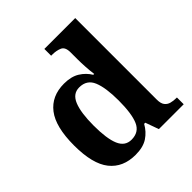

<svg xmlns="http://www.w3.org/2000/svg" viewBox="-205 -905 1060 1060"><g transform="rotate(-45 324.5 -375.0)"><path d="M250 10Q152 10 99 -56.5Q46 -123 46 -267Q46 -412 98.5 -480Q151 -548 248 -548Q304 -548 340 -525.5Q376 -503 397 -468H404Q400 -496.5 398 -531.2Q396 -566 396 -590V-645Q396 -686 371.8 -696.5Q347.5 -707 314.9 -707H307V-760H548V-123Q548 -93 559.5 -78Q571 -63 589.8 -58Q608.6 -53 631 -53H635V0H441L413 -78H404Q382 -38 345.7 -14Q309.5 10 250 10ZM293.3 -65Q352 -65 374 -115.3Q396 -165.6 396 -269Q396 -368.2 374.1 -421.1Q352.3 -474 292.7 -474Q243 -474 221.5 -421.1Q200 -368.1 200 -268Q200 -166.5 221.4 -115.8Q242.9 -65 293.3 -65Z"/></g></svg>

Font: Noto Naskh Arabic UI
Style: Regular
Weight: 400
Designer: Monotype Design Team, David Williams, Mohamad Dakak and Nizar Qandah
Foundry: Monotype Imaging Inc.
Version: Version 2.014